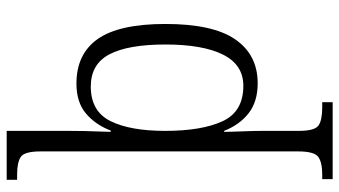

<svg xmlns="http://www.w3.org/2000/svg" viewBox="-246 -554 1040 589"><g transform="rotate(-90 274.5 -260.0)"><path d="M19 240V208H33Q70 208 87 196Q104 184 104 134V-656Q104 -705 87.5 -716.5Q71 -728 33 -728H17V-760H167V-568Q167 -546 166.5 -520.5Q166 -495 165 -473Q164 -451 164 -441H168Q186 -488 220.5 -517Q255 -546 312 -546Q403 -546 449 -480.5Q495 -415 495 -273Q495 -127 447.5 -58.5Q400 10 313 10Q257 10 221.5 -17.5Q186 -45 167 -93H164Q164 -87 164.5 -68Q165 -49 166 -24Q167 1 167 25V136Q167 185 183.5 196.5Q200 208 239 208H255V240ZM305 -34Q370 -34 401 -96.5Q432 -159 432 -273Q432 -387 402 -444.5Q372 -502 303 -502Q227 -502 197 -441.5Q167 -381 167 -274Q167 -162 196.5 -98Q226 -34 305 -34Z"/></g></svg>

Font: Noto Serif Ethiopic SemiCondensed Light
Style: Regular
Weight: 300
Width: 4
Designer: Monotype Design Team
Foundry: Monotype Imaging Inc.
Version: Version 2.102; ttfautohint (v1.8.4.7-5d5b)